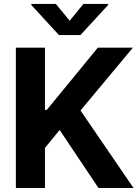

<svg xmlns="http://www.w3.org/2000/svg" viewBox="-20 -947 703 967"><path d="M59.9 -707H206.4V-393.4H215.7L472.7 -707H649.3L385.4 -390.5L652.6 0H476.1L280.4 -292.3L206.4 -202.1V0H59.9ZM331 -842.5 400.1 -927.1H524.4V-921.8L385.2 -770.5H276.9L137.7 -921.8V-927.1H261.5Z"/></svg>

Font: Pretendard JP Variable
Style: Regular
Weight: 400
Designer: Base glyphs from Inter by Rasmus Andersson; Hangul glyphs from Noto Sans CJK(Source Han Sans) by Jang Soo-young and Kang
Foundry: Kil Hyung-jin
Version: Version 1.307;Glyphs 3.2 (3192)